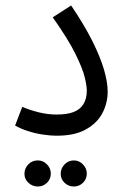

<svg xmlns="http://www.w3.org/2000/svg" viewBox="-20 -489 453 699"><path d="M35 -32 61 -100Q89 -88 121.5 -80Q154 -72 186 -72Q224 -72 247.5 -81Q271 -90 283.5 -109.5Q296 -129 296 -159Q296 -176 288.5 -207.5Q281 -239 255 -292Q229 -345 172 -426L239 -469Q287 -398 316 -340Q345 -282 358.5 -236Q372 -190 372 -156Q372 -114 353 -77.5Q334 -41 293 -18Q252 5 188 5Q161 5 133 0.5Q105 -4 79.5 -12.5Q54 -21 35 -32ZM249 190Q229 190 215 176.5Q201 163 201 144Q201 124 215 109.5Q229 95 249 95Q268 95 282 109.5Q296 124 296 143Q296 163 282 176.5Q268 190 249 190ZM118 190Q98 190 83.5 176.5Q69 163 69 144Q69 124 83 109.5Q97 95 118 95Q137 95 151 109.5Q165 124 165 143Q165 163 151 176.5Q137 190 118 190Z"/></svg>

Font: Noto Sans Arabic Condensed
Style: Regular
Weight: 400
Width: 3
Designer: Monotype Design Team, Nadine Chahine, Nizar Qandah and Khaled Hosny
Foundry: Monotype Imaging Inc.
Version: Version 2.012